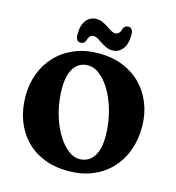

<svg xmlns="http://www.w3.org/2000/svg" viewBox="-133 -1034 1066 1165"><g transform="rotate(15 400.5 -451.5)"><path d="M400.2 -718.8Q483.6 -718.8 551.1 -691.5Q618.7 -664.2 666.7 -615Q714.7 -565.8 740.5 -499Q766.4 -432.3 766.4 -353.4Q766.4 -271.9 740.8 -203.7Q715.2 -135.5 667.3 -85.5Q619.4 -35.5 551.9 -8.1Q484.4 19.4 400.6 19.4Q316 19.4 248.5 -7.8Q180.9 -34.9 133.2 -84.9Q85.5 -134.9 60.3 -203.5Q35 -272.1 35 -355Q35 -430.8 59.9 -496.8Q84.8 -562.7 132.2 -612.5Q179.6 -662.3 247.3 -690.5Q315 -718.8 400.2 -718.8ZM567.4 -241.6Q567.4 -302 555.9 -359.2Q544.3 -416.3 523.8 -465.7Q503.3 -515.1 476.4 -552.3Q449.5 -589.4 418.3 -610.5Q387.1 -631.6 354.8 -631.6Q316.9 -631.6 290.3 -611.1Q263.8 -590.6 250 -551.7Q236.2 -512.8 236.2 -458Q236.2 -396.2 248.1 -338.5Q260 -280.9 281 -231.7Q302.1 -182.6 329.1 -146Q356.1 -109.4 386.6 -88.9Q417.2 -68.4 447.8 -68.4Q484.2 -68.4 511.1 -87.4Q538 -106.4 552.7 -144.9Q567.4 -183.3 567.4 -241.6ZM473.3 -757.2Q451.1 -757.2 432.3 -765.4Q413.6 -773.5 397.7 -784.5Q381.9 -795.5 367.8 -803.7Q353.8 -811.8 340.3 -811.8Q314.4 -811.8 304.4 -775Q296.4 -752.1 273.7 -752.1Q242.5 -752.1 242.5 -796.6Q242.5 -855.7 267.2 -886.1Q291.9 -916.5 328.6 -916.5Q350.8 -916.5 369.6 -908.3Q388.3 -900.2 404.1 -889.2Q420 -878.2 434 -870Q448.1 -861.9 461.7 -861.9Q488.7 -861.9 497.5 -899Q505.5 -921.6 528.8 -921.6Q559.4 -921.6 559.4 -877.4Q559.4 -818.3 534.5 -787.7Q509.6 -757.2 473.3 -757.2Z"/></g></svg>

Font: Fraunces SuperSoft 9pt
Style: Regular
Weight: 900
Version: Version 1.000;[b76b70a41]